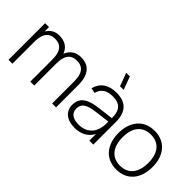

<svg xmlns="http://www.w3.org/2000/svg" viewBox="-19 -1379 2002 2002"><g transform="rotate(45 981.5 -378.0)"><path d="M391.5 0H449.5V-321.5C449.5 -465.5 511.5 -499 581.5 -499C653 -499 713.5 -465.5 713.5 -321.5V0H771V-326.5C771 -487.5 701 -555 586 -555C514.5 -555 459.5 -521 430 -450C402 -523 344.5 -555 266 -555C204 -555 157.5 -526.5 127.5 -474.5V-540H70V0H127.5V-321.5C127.5 -465.5 190 -499 260 -499C331 -499 391.5 -465.5 391.5 -321.5Z M1087 -627.5H1140.5L1087 -772.5H1033.5ZM1109.5 -555C993 -555 916 -501 891.5 -402.5L948 -390C967.5 -464 1020 -500 1107.5 -500C1215.5 -500 1262 -451 1262 -335V-332L1093.5 -311C963 -295 871 -255.5 871 -139.5C871 -42.5 941.5 15 1059 15C1152 15 1222.5 -24.5 1262 -97.5V0H1320V-334C1320 -481.5 1249.5 -555 1109.5 -555ZM1262 -280.5C1262 -257 1262 -224 1256.5 -197.5C1240.5 -99 1169.5 -38.5 1067 -38.5C976 -38.5 929 -74 929 -141.5C929 -211.5 976 -245 1096.5 -260Z M1671.5 15C1831 15 1923 -100.5 1923 -271C1923 -438 1832.5 -555 1671.5 -555C1513.5 -555 1420 -440.5 1420 -271C1420 -103 1511 15 1671.5 15ZM1671.5 -41C1547 -41 1481.5 -131.5 1481.5 -271C1481.5 -406 1543.5 -499 1671.5 -499C1797.5 -499 1861.5 -410 1861.5 -271C1861.5 -133.5 1798.5 -41 1671.5 -41Z"/></g></svg>

Font: Vela Sans Light
Style: Regular
Weight: 300
Designer: Principal design: Mikhail Sharanda - project Manrope.
Design modification: Ravid Balaliev
Foundry: Mikhail Sharanda
Version: Version 1.001